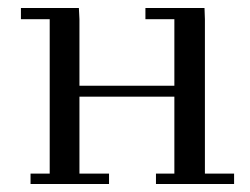

<svg xmlns="http://www.w3.org/2000/svg" viewBox="-20 -459 624 479"><path d="M32.2 -411.1V-439H176.8L178.2 -411.1V-245.1H415V-411.1H342.8V-439H490.2L491.2 -411.1V-25.9H564V0H369.1V-25.9H415V-217.8H178.2V-25.9H252V0H56.2V-25.9H104V-411.1Z"/></svg>

Font: Dehuti Alt
Style: Book
Weight: 400
Version: Version 1.2